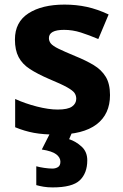

<svg xmlns="http://www.w3.org/2000/svg" viewBox="-20 -576 537 836"><path d="M459 -162Q459 -79 400.5 -34.5Q342 10 226 10Q169 10 128 2.5Q87 -5 46 -22V-145Q90 -125 141 -112Q192 -99 231 -99Q275 -99 293.5 -112Q312 -125 312 -146Q312 -160 304.5 -171Q297 -182 272 -196Q247 -210 194 -232Q143 -254 110 -275.5Q77 -297 61 -327.5Q45 -358 45 -404Q45 -480 104 -518Q163 -556 261 -556Q312 -556 358 -546Q404 -536 453 -513L408 -406Q368 -423 332 -434.5Q296 -446 259 -446Q226 -446 209.5 -437Q193 -428 193 -410Q193 -397 201.5 -386.5Q210 -376 234.5 -364Q259 -352 307 -332Q354 -313 388 -292.5Q422 -272 440.5 -241.5Q459 -211 459 -162ZM360 122Q360 178 327.5 209Q295 240 209 240Q187 240 169.5 237Q152 234 138 230V148Q152 152 172.5 155Q193 158 208 158Q222 158 232.5 151.5Q243 145 243 128Q243 110 225 96Q207 82 162 75L200 0H294L281 30Q311 40 335.5 62.5Q360 85 360 122Z"/></svg>

Font: Noto Sans Kawi
Style: Bold
Weight: 700
Designer: Fadhl Haqq
Version: Version 1.000